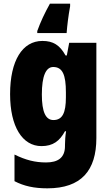

<svg xmlns="http://www.w3.org/2000/svg" viewBox="-20 -786 600 1046"><path d="M362 -752V-766H252C223 -714 201 -667 183 -617V-606H343C346 -646 352 -697 362 -752ZM211 -563C102 -563 35 -456 35 -273C35 -96 102 10 206 10C269 10 305 -18 334 -71H340C336 -49 334 -17 334 3V10C334 73 296 99 231 99C171 99 120 86 59 56V201C111 228 166 240 238 240C423 240 505 143 505 -34V-553H357L344 -484H337C306 -540 270 -563 211 -563ZM270 -421C321 -421 339 -378 339 -283V-256C339 -171 320 -132 271 -132C229 -132 208 -176 208 -271C208 -372 230 -421 270 -421Z"/></svg>

Font: Noto Sans Gurmukhi Condensed Black
Style: Regular
Weight: 900
Width: 3
Designer: Jelle Bosma - Monotype Design Team
Foundry: Monotype Imaging Inc.
Version: Version 2.004